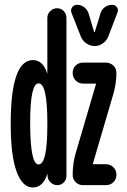

<svg xmlns="http://www.w3.org/2000/svg" viewBox="-20 -785 540 814"><path d="M455.1 -764.6Q468.8 -764.6 476.1 -753.9Q483.4 -743.2 477.5 -730.5L438.5 -628.9Q431.6 -612.3 416 -601.1Q400.4 -589.8 381.3 -589.8Q362.3 -589.8 346.2 -601.1Q330.1 -612.3 323.2 -628.9L283.2 -730.5Q278.3 -743.2 285.6 -753.9Q293 -764.6 306.6 -764.6Q323.2 -764.6 336.4 -754.9Q349.6 -745.1 355.5 -728.5L378.9 -649.4Q378.9 -648.4 380.9 -648.4Q381.8 -648.4 381.8 -649.4L406.2 -728.5Q410.2 -744.1 424.3 -754.4Q438.5 -764.6 455.1 -764.6ZM460.9 -387.7 374 -91.8V-89.8V-88.9H428.7Q447.3 -88.9 460.4 -76.2Q473.6 -63.5 473.6 -44.4Q473.6 -25.4 460.9 -12.7Q448.2 0 428.7 0H332Q313.5 0 300.8 -12.7Q288.1 -25.4 288.1 -43.9Q288.1 -89.8 299.8 -131.8L386.7 -427.7L387.7 -428.7V-429.7Q387.7 -430.7 386.7 -430.7H332Q313.5 -430.7 300.8 -443.8Q288.1 -457 288.1 -476.1Q288.1 -495.1 300.8 -507.3Q313.5 -519.5 332 -519.5H428.7Q447.3 -519.5 460.4 -507.3Q473.6 -495.1 473.6 -475.6Q473.6 -433.6 460.9 -387.7ZM143.6 -431.6Q107.4 -431.6 107.9 -259.8Q108.4 -87.9 143.6 -87.9Q180.7 -87.9 180.7 -254.9V-264.6Q180.7 -431.6 143.6 -431.6ZM119.1 9.8Q75.2 9.8 50.3 -57.6Q25.4 -125 25.4 -259.8Q25.4 -529.3 119.1 -530.3Q162.1 -530.3 179.7 -474.6V-473.6H180.7V-709Q180.7 -725.6 192.9 -737.8Q205.1 -750 222.2 -750Q239.3 -750 250.5 -737.8Q261.7 -725.6 261.7 -709V-40Q261.7 -23.4 250.5 -11.7Q239.3 0 222.7 0Q206.1 0 193.8 -12.2Q181.6 -24.4 181.6 -40V-46.9L180.7 -47.9V-46.9Q162.1 9.8 119.1 9.8Z"/></svg>

Font: Rounded-X Mgen+ 2m medium
Style: Regular
Weight: 500
Designer: [Source Han Sans]
Ryoko NISHIZUKA  (kana & ideographs); Paul D. Hunt (Latin, Greek & Cyrillic); Wenlong ZHANG  (bopomofo
Version: Version 1.059.20150602